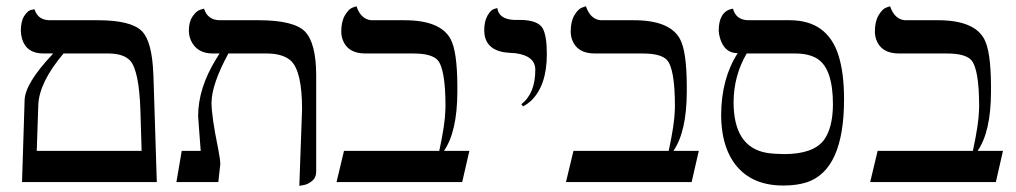

<svg xmlns="http://www.w3.org/2000/svg" viewBox="-20 -585 3264 617"><path d="M184.1 -413.1Q105 -319.3 103 -246.1L98.1 -100.1H435.1L431.2 -231Q426.8 -357.9 398.4 -390.1Q377 -412.6 330.1 -413.1ZM50.8 0 59.1 -263.2Q60.5 -316.4 147 -408.7Q149.4 -411.6 150.9 -413.1H120.1Q64.9 -413.1 50.8 -460.4Q47.4 -472.7 46.9 -485.8Q46.9 -516.6 57.9 -533.7Q68.8 -550.8 80.1 -553.2L90.8 -555.2Q101.6 -521 138.2 -520H293.9Q401.4 -520 436 -484.9Q468.8 -451.7 472.7 -347.2Q472.7 -343.8 473.1 -340.8L483.9 0Z M941.9 12.2 950.7 -233.9Q950.7 -355.5 915 -389.6Q889.6 -412.6 838.9 -413.1H713.9Q660.6 -314.9 659.7 -255.9Q659.7 -210.9 680.7 -108.9Q687.5 -74.2 688 -58.1L681.6 0H546.9L564 -100.1H625Q624 -117.2 620.1 -164.6Q616.7 -206.5 616.7 -211.9Q616.7 -301.3 674.3 -395Q679.7 -403.3 685.5 -413.1H664.1Q612.3 -413.1 593.3 -455.6Q586.9 -470.7 586.9 -486.8Q586.9 -514.6 598.9 -532.2Q610.8 -549.8 623.5 -553.7L635.7 -557.1Q647 -521 685.1 -520H811Q924.3 -520 960.4 -483.4Q995.6 -446.3 996.1 -344.2V-33.2Q996.1 -14.2 982.4 -3.2Q968.8 7.8 955.6 9.8Z M1279.3 -520Q1395 -520 1427.7 -460Q1449.2 -420.9 1449.7 -309.6Q1449.7 -300.8 1449.7 -289.1Q1449.2 -161.6 1406.7 -100.1H1488.3L1465.3 0H1061.5L1085.4 -100.1H1391.6Q1410.2 -187 1411.1 -229Q1411.1 -236.3 1411.6 -243.2Q1411.6 -364.3 1385.7 -392.6Q1365.7 -413.1 1308.6 -413.1H1154.3Q1097.2 -413.1 1081.1 -457.5Q1076.7 -470.2 1076.7 -483.9Q1076.7 -516.1 1088.6 -536.1Q1100.6 -556.2 1112.8 -560.5L1125.5 -564.9Q1139.6 -523.4 1172.4 -520Z M1661.1 -243.2 1655.3 -250Q1700.2 -284.7 1700.2 -360.8Q1700.2 -405.8 1635.7 -414.1Q1628.4 -415 1621.1 -415Q1545.9 -418 1537.1 -473.6Q1536.1 -480.5 1536.1 -486.8Q1536.1 -516.6 1546.6 -534.9Q1557.1 -553.2 1567.9 -556.2L1578.1 -559.1Q1583 -523.4 1631.8 -521Q1638.7 -521 1649.4 -521Q1707.5 -521 1723.6 -494.6Q1737.3 -470.7 1737.3 -411.1Q1737.3 -308.1 1684.6 -259.3Q1672.9 -249.5 1661.1 -243.2Z M2016.6 -520Q2132.3 -520 2165 -460Q2186.5 -420.9 2187 -309.6Q2187 -300.8 2187 -289.1Q2186.5 -161.6 2144 -100.1H2225.6L2202.6 0H1798.8L1822.8 -100.1H2128.9Q2147.5 -187 2148.4 -229Q2148.4 -236.3 2148.9 -243.2Q2148.9 -364.3 2123 -392.6Q2103 -413.1 2045.9 -413.1H1891.6Q1834.5 -413.1 1818.4 -457.5Q1814 -470.2 1814 -483.9Q1814 -516.1 1825.9 -536.1Q1837.9 -556.2 1850.1 -560.5L1862.8 -564.9Q1877 -523.4 1909.7 -520Z M2535.6 -413.1H2379.4Q2337.9 -341.8 2337.4 -256.8Q2337.4 -112.3 2443.8 -93.8Q2465.3 -90.3 2499.5 -89.8Q2593.8 -89.8 2627.9 -135.3Q2656.2 -174.3 2656.7 -249Q2656.7 -363.8 2606.9 -396Q2579.6 -413.1 2535.6 -413.1ZM2496.6 11.2Q2387.7 11.2 2335.4 -66.9Q2297.9 -124 2297.4 -214.8Q2297.9 -332.5 2350.6 -414.1Q2307.6 -414.1 2293.5 -463.4Q2290 -476.1 2289.6 -485.8Q2289.6 -545.9 2330.1 -556.2Q2330.1 -556.2 2335.4 -557.1Q2345.2 -521 2383.8 -520H2517.6Q2639.2 -520 2674.8 -406.2Q2692.4 -350.1 2692.4 -266.1Q2692.4 -40 2573.7 0.5Q2541.5 11.2 2496.6 11.2Z M2994.1 -520Q3109.9 -520 3142.6 -460Q3164.1 -420.9 3164.6 -309.6Q3164.6 -300.8 3164.6 -289.1Q3164.1 -161.6 3121.6 -100.1H3203.1L3180.2 0H2776.4L2800.3 -100.1H3106.4Q3125 -187 3126 -229Q3126 -236.3 3126.5 -243.2Q3126.5 -364.3 3100.6 -392.6Q3080.6 -413.1 3023.4 -413.1H2869.1Q2812 -413.1 2795.9 -457.5Q2791.5 -470.2 2791.5 -483.9Q2791.5 -516.1 2803.5 -536.1Q2815.4 -556.2 2827.6 -560.5L2840.3 -564.9Q2854.5 -523.4 2887.2 -520Z"/></svg>

Font: Linux Libertine Display O
Style: Regular
Weight: 400
Designer: Philipp H. Poll
Foundry: Philipp H. Poll
Version: Version 5.0.9